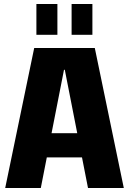

<svg xmlns="http://www.w3.org/2000/svg" viewBox="-20 -940 645 960"><path d="M151 -700H454L599 0H420L304 -591H300L184 0H6ZM178 -274H426V-153H178ZM267 -920V-766H162V-920ZM442 -920V-766H338V-920Z"/></svg>

Font: Pathway Extreme Condensed ExtraBold
Style: Regular
Weight: 800
Width: 3
Version: Version 1.001;gftools[0.9.26]